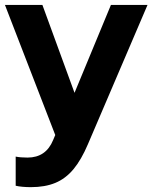

<svg xmlns="http://www.w3.org/2000/svg" viewBox="-20 -541 617 776"><path d="M104.7 215.4Q87.2 215.4 70.7 213.9Q54.3 212.4 43.4 209.7V91.9Q62.6 95.9 91.2 95.9Q165.7 95.9 194.7 25.1L203.3 4.7L0 -521H151.4L281.2 -165.8L428.3 -521H576.2L335.5 41.5Q308.8 104.5 277 142.8Q245.1 181 203.5 198.2Q161.9 215.4 104.7 215.4Z"/></svg>

Font: Red Hat Display
Style: Regular
Weight: 300
Designer: Pentagram, MCKL
Foundry: Pentagram, MCKL
Version: Version 1.023